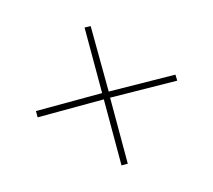

<svg xmlns="http://www.w3.org/2000/svg" viewBox="-74 -582 649 584"><g transform="rotate(30 250.0 -290.0)"><path d="M101 -129 87 -143 234 -291 88 -437 102 -450 249 -305 399 -451 413 -438 262 -291 409 -144 395 -130 248 -277Z"/></g></svg>

Font: DM Sans Thin
Style: Regular
Weight: 100
Designer: Colophon Foundry, Jonny Pinhorn
Foundry: Colophon Foundry
Version: Version 4.004; ttfautohint (v1.8.4.7-5d5b)